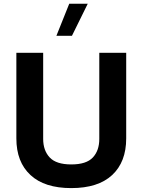

<svg xmlns="http://www.w3.org/2000/svg" viewBox="-20 -988 752 1014"><path d="M504.4 -254.4C504.4 -213.4 493.2 -180.7 470.2 -156.2C447.3 -131.8 409.7 -119.6 356.4 -119.6C303.7 -119.6 265.6 -131.8 242.7 -156.2C219.7 -180.7 208 -213.4 208 -254.4V-709H66.4V-257.3C66.4 -173.8 91.3 -109.4 141.1 -63.5C190.4 -17.6 262.2 5.4 356.4 5.4C450.7 5.4 522.9 -17.6 572.3 -63.5C621.6 -109.4 646.5 -173.8 646.5 -257.3V-709H504.4ZM277.8 -798.8H359.9L443.4 -968.3H345.7Z"/></svg>

Font: Estedad Bold
Style: Regular
Weight: 700
Designer: Amin Abedi
Version: Version 7.3